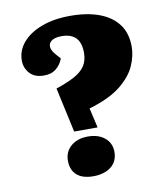

<svg xmlns="http://www.w3.org/2000/svg" viewBox="-83 -786 744 871"><g transform="rotate(-10 289.5 -350.5)"><path d="M181 -404Q232 -421 265.5 -439Q299 -457 315.5 -481.5Q332 -506 332 -542Q332 -589 310 -611.5Q288 -634 245 -634Q213 -634 198 -622.5Q183 -611 185 -594Q187 -577 203 -559L224 -535Q214 -508 192.5 -490Q171 -472 136 -472Q93 -472 70.5 -497Q48 -522 48 -556Q48 -602 79 -638.5Q110 -675 166.5 -696.5Q223 -718 299 -718Q377 -718 433 -697Q489 -676 519.5 -635Q550 -594 550 -532Q550 -490 530 -444.5Q510 -399 459 -358Q408 -317 313 -289L334 -198H226ZM175 -72Q175 -114 205 -139.5Q235 -165 283 -165Q331 -165 360.5 -140.5Q390 -116 390 -75Q390 -46 375.5 -25Q361 -4 335 6.5Q309 17 278 17Q227 17 201 -6.5Q175 -30 175 -72Z"/></g></svg>

Font: Literata 18pt Black
Style: Italic
Weight: 900
Italic angle: -2°
Designer: Latin by Veronika Burian and Jose Scaglione. Greek by Irene Vlachou. Cyrillic by Vera Evstafieva
Foundry: TypeTogether
Version: Version 3.103;gftools[0.9.29]